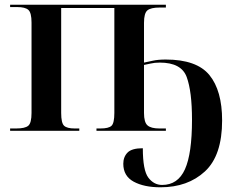

<svg xmlns="http://www.w3.org/2000/svg" viewBox="-20 -556 1009 816"><path d="M662 240Q778 240 851 172.5Q924 105 924 -44Q924 -171 870 -237Q816 -303 684 -303Q652 -303 629.5 -298Q607 -293 592 -290V-459Q592 -500 606.5 -512Q621 -524 659 -524H685V-536H23V-526H53Q87 -526 100.5 -514Q114 -502 114 -460V-76Q114 -33 100 -21.5Q86 -10 49 -10H23V0H317V-10H297Q265 -10 252.5 -21.5Q240 -33 240 -76V-522H466V-76Q466 -33 454 -21.5Q442 -10 407 -10H390V0H685V-10H657Q622 -10 607 -23Q592 -36 592 -76V-280Q604 -282 620.5 -286Q637 -290 659 -290Q751 -290 773.5 -228.5Q796 -167 796 -47Q796 97 766 163.5Q736 230 669 230Q634 230 610.5 199Q587 168 587 74Q540 74 522 92.5Q504 111 504 140Q504 192 548 216Q592 240 662 240Z"/></svg>

Font: Noto Serif Display Semi
Style: Regular
Weight: 600
Designer: Monotype Design Team
Foundry: Monotype Imaging Inc.
Version: Version 1.900